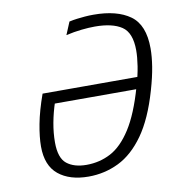

<svg xmlns="http://www.w3.org/2000/svg" viewBox="-77 -735 769 822"><g transform="rotate(-10 307.0 -324.5)"><path d="M569 -302Q535 -184 485.5 -114.5Q436 -45 374.5 -15Q313 15 243 15Q161 15 112.5 -24.5Q64 -64 64 -147Q64 -188 74.5 -243.5Q85 -299 110 -369H549L534 -318H133L157 -327Q142 -282 134 -238.5Q126 -195 126 -154Q126 -86 157.5 -61Q189 -36 243 -36Q300 -36 348.5 -61.5Q397 -87 438 -151Q479 -215 511 -328Q525 -375 531 -414Q537 -453 537 -482Q537 -559 496.5 -586Q456 -613 380 -613Q354 -613 321.5 -609.5Q289 -606 254 -598L277 -653Q295 -657 311.5 -659Q328 -661 345.5 -662.5Q363 -664 383 -664Q485 -664 542 -623Q599 -582 599 -480Q599 -444 592 -400.5Q585 -357 569 -302Z"/></g></svg>

Font: Intel One Mono Light
Style: Italic
Weight: 300
Italic angle: -16°
Monospace: yes
Designer: Fred Shallcrass
Foundry: Frere-Jones Type LLC
Version: Version 1.004